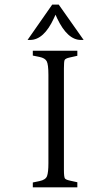

<svg xmlns="http://www.w3.org/2000/svg" viewBox="-20 -797 384 817"><path d="M230 -777.3 335.9 -627H324.7Q267.1 -626.5 223.1 -719.2L216.3 -734.4L209.5 -719.7Q167 -627.4 108.4 -627H97.2L202.1 -777.3ZM186 -102.5V-478.5Q186 -522.9 178.7 -536.6Q171.4 -549.8 148.4 -554.7L119.6 -560.5V-581.1H309.1V-559.6L275.9 -552.2Q258.3 -548.3 254.9 -541.5Q252 -534.7 252 -505.9V-74.7Q252 -43.9 256.3 -37.6Q260.7 -32.2 275.9 -28.8L309.1 -21.5V0H119.6V-20.5L147.9 -26.4Q174.3 -31.7 180.2 -47.9Q186 -64 186 -102.5Z"/></svg>

Font: Lancelot
Style: Regular
Weight: 400
Designer: Marion Kadi
Foundry: Marion Kadi, Anton Koovit
Version: 1.004